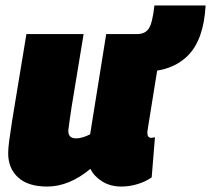

<svg xmlns="http://www.w3.org/2000/svg" viewBox="-20 -675 775 705"><path d="M153 10Q83 10 46.5 -23.5Q10 -57 10 -112Q10 -129 13.5 -156.5Q17 -184 24.5 -231.5Q32 -279 45 -356Q58 -433 77 -550H287Q273 -462 262 -398Q251 -334 243.5 -286Q236 -238 231 -198Q229 -167 259 -167Q272 -167 286 -171.5Q300 -176 311 -182L370 -550H579Q562 -445 551 -378Q540 -311 534 -272.5Q528 -234 525 -216.5Q522 -199 521.5 -194Q521 -189 521 -188Q521 -169 535 -169Q537 -169 540.5 -169.5Q544 -170 549 -171L537 -24Q515 -8 485 1Q455 10 426 10Q385 10 355 -9Q325 -28 312 -55Q234 10 153 10ZM477 -412 471 -550H484Q513 -550 526.5 -570.5Q540 -591 547 -655H735Q728 -528 669 -470Q610 -412 509 -412Z"/></svg>

Font: Georama Black
Style: Italic
Weight: 900
Italic angle: -9°
Designer: Jean-Baptiste Levee
Foundry: Production Type
Version: Version 1.000